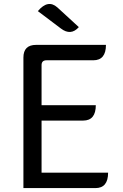

<svg xmlns="http://www.w3.org/2000/svg" viewBox="-20 -964 628 984"><path d="M100 0V-669Q100 -734 165 -734H523Q523 -655 458 -655H218Q193 -655 193 -630V-425H471Q471 -346 406 -346H193V-79H534Q534 0 469 0ZM384 -825Q343 -779 292 -818L174 -907Q226 -969 274 -926L384 -825Z"/></svg>

Font: Swei Toothpaste CJK TC
Style: Regular
Weight: 400
Version: Version 1.0